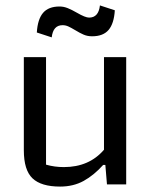

<svg xmlns="http://www.w3.org/2000/svg" viewBox="-20 -681 560 709"><path d="M116 -561Q119 -610 139 -633.5Q159 -657 200 -657Q215 -657 230 -651Q245 -645 264 -634Q295 -616 309 -616Q344 -616 349 -661L404 -643Q401 -594 381 -570.5Q361 -547 320 -547Q303 -547 289 -553Q275 -559 257 -570Q242 -579 232 -583.5Q222 -588 211 -588Q176 -588 171 -543ZM68 -126V-470H150V-73Q181 -64 216 -64Q309 -64 364 -128V-470H446V0H375L369 -72H361Q327 -34 289 -13Q251 8 202 8Q132 8 100 -22.5Q68 -53 68 -126Z"/></svg>

Font: Athiti Medium
Style: Regular
Weight: 500
Designer: CadsonDemak Team
Foundry: CadsonDemak
Version: Version 1.032